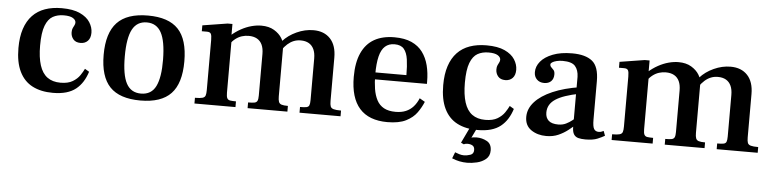

<svg xmlns="http://www.w3.org/2000/svg" viewBox="-43 -692 4453 1105"><g transform="rotate(5 2183.5 -139.0)"><path d="M266 10Q197 10 148 -15.5Q99 -41 73 -94.5Q47 -148 47 -230Q47 -294 62.5 -341Q78 -388 107.5 -419Q137 -450 179.5 -465Q222 -480 276 -480Q341 -480 381 -461.5Q421 -443 439.5 -414Q458 -385 458 -354Q458 -323 442 -306.5Q426 -290 400 -290Q372 -290 358 -307Q344 -324 344 -347Q344 -362 348.5 -371.5Q353 -381 357 -388.5Q361 -396 361 -404Q361 -419 344 -429.5Q327 -440 291 -440Q255 -440 228 -425Q201 -410 185.5 -370Q170 -330 170 -255Q170 -187 184.5 -141.5Q199 -96 229 -74Q259 -52 305 -52Q349 -52 375.5 -68Q402 -84 416.5 -105.5Q431 -127 439 -144L464 -129Q454 -97 438 -71.5Q422 -46 399 -27.5Q376 -9 343 0.5Q310 10 266 10Z M772 10Q652 10 595.5 -49Q539 -108 539 -234Q539 -360 596 -420.5Q653 -481 774 -481Q893 -481 949 -422Q1005 -363 1005 -236Q1005 -109 948.5 -49.5Q892 10 772 10ZM772 -30Q832 -30 857.5 -81.5Q883 -133 882 -236Q881 -343 854 -392Q827 -441 771 -441Q714 -441 687.5 -391.5Q661 -342 661 -235Q661 -129 687.5 -79.5Q714 -30 772 -30Z M1691 0V-33Q1716 -33 1728 -35.5Q1740 -38 1744 -47.5Q1748 -57 1748 -78V-318Q1748 -350 1738 -371.5Q1728 -393 1709 -404Q1690 -415 1662 -415Q1640 -415 1621.5 -407.5Q1603 -400 1586.5 -385.5Q1570 -371 1554 -348V-401Q1585 -436 1633 -458Q1681 -480 1730 -480Q1792 -480 1827.5 -442Q1863 -404 1863 -333V-83Q1863 -62 1867 -51.5Q1871 -41 1885 -37Q1899 -33 1928 -33V0ZM1084 0V-33Q1114 -33 1127.5 -37Q1141 -41 1144.5 -52Q1148 -63 1148 -83V-372Q1148 -399 1142.5 -408.5Q1137 -418 1120 -418H1090V-452L1234 -475H1262V-413H1265V-78Q1265 -56 1270 -46.5Q1275 -37 1287 -35Q1299 -33 1321 -33V0ZM1391 0V-33Q1416 -33 1428 -35.5Q1440 -38 1444.5 -47.5Q1449 -57 1449 -78V-318Q1449 -350 1439 -371.5Q1429 -393 1409.5 -404Q1390 -415 1361 -415Q1341 -415 1322 -409Q1303 -403 1286 -390Q1269 -377 1255 -357V-407Q1282 -431 1312 -447.5Q1342 -464 1372 -472Q1402 -480 1429 -480Q1473 -480 1503 -462Q1533 -444 1548.5 -418.5Q1564 -393 1564 -369V-83Q1564 -63 1568 -52Q1572 -41 1584 -37Q1596 -33 1621 -33V0Z M2199 10Q2092 10 2038 -51Q1984 -112 1984 -233Q1984 -316 2009 -371Q2034 -426 2081.5 -453Q2129 -480 2198 -480Q2257 -480 2297 -462Q2337 -444 2361 -411.5Q2385 -379 2396 -336Q2407 -293 2407 -242V-229H2069V-269H2285Q2285 -321 2279.5 -359.5Q2274 -398 2256.5 -419Q2239 -440 2202 -440Q2169 -440 2147.5 -421Q2126 -402 2116 -361.5Q2106 -321 2106 -257Q2106 -212 2112 -174.5Q2118 -137 2132.5 -109.5Q2147 -82 2173.5 -67.5Q2200 -53 2241 -53Q2275 -53 2300 -63.5Q2325 -74 2343 -94Q2361 -114 2373 -143L2404 -125Q2391 -93 2369 -62Q2347 -31 2306.5 -10.5Q2266 10 2199 10Z M2720 10Q2651 10 2602 -15.5Q2553 -41 2527 -94.5Q2501 -148 2501 -230Q2501 -294 2516.5 -341Q2532 -388 2561.5 -419Q2591 -450 2633.5 -465Q2676 -480 2730 -480Q2795 -480 2835 -461.5Q2875 -443 2893.5 -414Q2912 -385 2912 -354Q2912 -323 2896 -306.5Q2880 -290 2854 -290Q2826 -290 2812 -307Q2798 -324 2798 -347Q2798 -362 2802.5 -371.5Q2807 -381 2811 -388.5Q2815 -396 2815 -404Q2815 -419 2798 -429.5Q2781 -440 2745 -440Q2709 -440 2682 -425Q2655 -410 2639.5 -370Q2624 -330 2624 -255Q2624 -187 2638.5 -141.5Q2653 -96 2683 -74Q2713 -52 2759 -52Q2803 -52 2829.5 -68Q2856 -84 2870.5 -105.5Q2885 -127 2893 -144L2918 -129Q2908 -97 2892 -71.5Q2876 -46 2853 -27.5Q2830 -9 2797 0.5Q2764 10 2720 10ZM2677 203Q2654 203 2632 198.5Q2610 194 2589 185L2603 149Q2615 154 2628.5 158Q2642 162 2655 162Q2672 162 2691.5 155.5Q2711 149 2711 127Q2711 108 2699 101Q2687 94 2670 94Q2665 94 2659.5 95Q2654 96 2649 99L2632 91L2676 -1H2717L2689 57Q2694 55 2702.5 54Q2711 53 2719 53Q2751 53 2778.5 68Q2806 83 2806 121Q2806 153 2784.5 171Q2763 189 2733 196Q2703 203 2677 203Z M3343 10Q3319 10 3302 5.5Q3285 1 3276 -13.5Q3267 -28 3267 -57V-345Q3266 -384 3246.5 -406.5Q3227 -429 3174 -429Q3155 -429 3139 -425Q3123 -421 3114 -415Q3105 -409 3105 -403Q3105 -393 3112 -386.5Q3119 -380 3126 -372Q3133 -364 3133 -347Q3133 -322 3118.5 -307.5Q3104 -293 3078 -293Q3052 -293 3036 -309Q3020 -325 3020 -351Q3020 -384 3043.5 -412.5Q3067 -441 3113 -459Q3159 -477 3225 -477Q3302 -477 3341 -445.5Q3380 -414 3380 -330V-108Q3380 -68 3388.5 -54Q3397 -40 3416 -40Q3425 -40 3431 -42.5Q3437 -45 3444 -48L3454 -21Q3439 -12 3413 -1Q3387 10 3343 10ZM3117 10Q3066 10 3029.5 -15Q2993 -40 2993 -90Q2993 -137 3028.5 -176.5Q3064 -216 3130 -244.5Q3196 -273 3287 -287V-249Q3194 -231 3150 -202Q3106 -173 3106 -125Q3106 -95 3124 -78.5Q3142 -62 3180 -62Q3205 -62 3224.5 -71.5Q3244 -81 3259.5 -93.5Q3275 -106 3286 -115V-74Q3267 -56 3242 -36.5Q3217 -17 3186.5 -3.5Q3156 10 3117 10Z M4101 0V-33Q4126 -33 4138 -35.5Q4150 -38 4154 -47.5Q4158 -57 4158 -78V-318Q4158 -350 4148 -371.5Q4138 -393 4119 -404Q4100 -415 4072 -415Q4050 -415 4031.5 -407.5Q4013 -400 3996.5 -385.5Q3980 -371 3964 -348V-401Q3995 -436 4043 -458Q4091 -480 4140 -480Q4202 -480 4237.5 -442Q4273 -404 4273 -333V-83Q4273 -62 4277 -51.5Q4281 -41 4295 -37Q4309 -33 4338 -33V0ZM3494 0V-33Q3524 -33 3537.5 -37Q3551 -41 3554.5 -52Q3558 -63 3558 -83V-372Q3558 -399 3552.5 -408.5Q3547 -418 3530 -418H3500V-452L3644 -475H3672V-413H3675V-78Q3675 -56 3680 -46.5Q3685 -37 3697 -35Q3709 -33 3731 -33V0ZM3801 0V-33Q3826 -33 3838 -35.5Q3850 -38 3854.5 -47.5Q3859 -57 3859 -78V-318Q3859 -350 3849 -371.5Q3839 -393 3819.5 -404Q3800 -415 3771 -415Q3751 -415 3732 -409Q3713 -403 3696 -390Q3679 -377 3665 -357V-407Q3692 -431 3722 -447.5Q3752 -464 3782 -472Q3812 -480 3839 -480Q3883 -480 3913 -462Q3943 -444 3958.5 -418.5Q3974 -393 3974 -369V-83Q3974 -63 3978 -52Q3982 -41 3994 -37Q4006 -33 4031 -33V0Z"/></g></svg>

Font: Frank Ruhl Libre Medium
Style: Regular
Weight: 500
Designer: Yanek Iontef
Foundry: Fontef
Version: Version 6.004